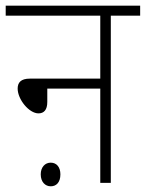

<svg xmlns="http://www.w3.org/2000/svg" viewBox="-20 -642 512 674"><path d="M0 -622V-587H332V-366H85C53 -366 42 -352 42 -331C42 -293 82 -244 115 -244C134 -244 146 -256 146 -284V-331H332V0H369V-587H472V-622ZM123 -30C123 -3 139 12 158 12C178 12 192 -2 192 -30C192 -55 179 -71 158 -71C138 -71 123 -55 123 -30Z"/></svg>

Font: Noto Sans SemiCondensed ExtraLight
Style: Italic
Weight: 200
Width: 4
Italic angle: -12°
Designer: Monotype Design Team
Foundry: Monotype Imaging Inc.
Version: Version 2.013